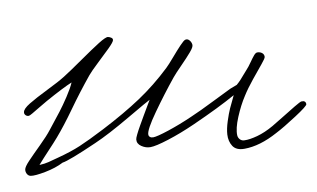

<svg xmlns="http://www.w3.org/2000/svg" viewBox="-113 -741 1451 878"><g transform="rotate(-10 612.0 -302.0)"><path d="M1271 -147.9Q1271 -139.6 1210.9 -100.6Q1150.9 -61.5 1112.8 -42Q1028.8 3.9 957 3.9Q919.4 3.9 904.3 -19Q889.2 -42 891.1 -74.2Q892.6 -99.6 903.6 -133.8Q914.6 -168 924.3 -189.5Q934.1 -210.9 951.2 -246.1Q874 -202.6 747.1 -146Q680.2 -116.2 620.1 -97.2Q560.1 -78.1 535.2 -78.1Q513.7 -78.1 494.4 -91.1Q475.1 -104 477.1 -124Q477.5 -129.9 485.4 -146Q493.2 -162.1 505.6 -183.8Q518.1 -205.6 529.5 -225.3Q541 -245.1 553.2 -265.6Q565.4 -286.1 568.8 -292Q559.6 -288.1 457.5 -228.5Q355.5 -168.9 289.1 -140.1Q157.2 -82 127 -78.1Q91.3 -59.6 42 -50Q-7.3 -40.5 -26.9 -43.9Q-37.1 -45.9 -42.7 -55.4Q-48.3 -64.9 -46.9 -76.2Q-45.4 -88.4 -21.7 -113.3Q2 -138.2 38.6 -174.1Q75.2 -210 95.2 -235.8Q133.8 -284.2 153.3 -309.6Q172.9 -335 196.5 -370.8Q220.2 -406.7 231 -432.1Q190.4 -415.5 105 -368.2Q88.4 -358.9 65.9 -345.2Q43.5 -331.5 30.3 -324Q17.1 -316.4 13.2 -315.9Q4.4 -314.9 -2 -321.3Q-8.3 -327.6 -6.8 -335.9Q-4.9 -351.1 27.1 -370.6Q59.1 -390.1 115.7 -418Q172.4 -445.8 201.2 -463.9Q233.9 -484.4 292.2 -525.1Q350.6 -565.9 385.7 -587.9Q420.9 -609.9 431.2 -607.9Q439.9 -606 446.3 -601.3Q452.6 -596.7 451.2 -589.8Q449.7 -581.1 424.3 -555.9Q398.9 -530.8 364.7 -498.8Q330.6 -466.8 316.9 -450.2Q260.3 -380.9 211.2 -312Q162.1 -243.2 121.1 -195.8Q103 -174.8 73.2 -143.3Q43.5 -111.8 21 -85.9Q32.7 -86.4 44.9 -88.1Q57.1 -89.8 64.2 -91.8Q71.3 -93.8 86.9 -97.9Q102.5 -102.1 109.9 -104Q172.9 -120.6 216.8 -139.2Q260.7 -157.7 335 -195.8Q442.9 -251.5 520.3 -303Q597.7 -354.5 668.9 -421.9Q683.1 -435.5 708 -464.6Q732.9 -493.7 751.2 -512.9Q769.5 -532.2 776.9 -534.2Q787.6 -537.1 795.9 -527.6Q804.2 -518.1 805.2 -505.9Q806.2 -495.6 787.6 -473.9Q769 -452.1 738.3 -420.9Q707.5 -389.6 694.8 -374Q640.1 -306.6 587.4 -232.4Q534.7 -158.2 535.2 -136.2Q535.2 -129.4 540.5 -124.8Q545.9 -120.1 555.2 -120.1Q572.8 -120.1 628.2 -138.4Q683.6 -156.7 741.2 -182.1Q785.2 -200.7 856.4 -236.3Q927.7 -272 940.9 -277.8Q962.9 -286.6 973.1 -290Q984.4 -299.8 993.2 -309.3Q1002 -318.8 1012.7 -331.5Q1023.4 -344.2 1030.8 -352.1Q1039.6 -361.3 1052.5 -379.9Q1065.4 -398.4 1074.5 -409.2Q1083.5 -419.9 1090.8 -419.9Q1104 -419.9 1112.8 -412.8Q1121.6 -405.8 1121.1 -394Q1120.6 -387.2 1101.1 -363.8Q1081.5 -340.3 1051 -302.7Q1020.5 -265.1 1001 -233.9Q976.1 -195.8 954.8 -144.8Q933.6 -93.8 935.1 -62Q936 -50.3 944.1 -42.2Q952.1 -34.2 963.9 -34.2Q987.8 -33.2 1024.4 -43.2Q1061 -53.2 1101.1 -76.2Q1114.3 -83.5 1151.4 -106.7Q1188.5 -129.9 1216.8 -146.7Q1245.1 -163.6 1251 -164.1Q1271 -165.5 1271 -147.9Z"/></g></svg>

Font: Gogol
Style: Regular
Weight: 400
Italic angle: -48°
Designer: Gennady Fridman
Foundry: ParaType Ltd
Version: Version 1.001